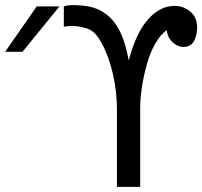

<svg xmlns="http://www.w3.org/2000/svg" viewBox="-238 -732 792 752"><path d="M220 -307Q220 -350 212.5 -398.5Q205 -447 190.5 -491.5Q176 -536 157 -569Q138 -602 117 -614Q105 -621 85 -625.5Q65 -630 47 -630Q39 -630 30 -629.5Q21 -629 12 -627V-707Q26 -712 50 -712Q64 -712 81 -710.5Q98 -709 113 -706Q173 -693 211 -643Q249 -593 266 -495Q292 -592 331 -643Q370 -694 419 -706Q428 -708 434.5 -708.5Q441 -709 445 -709Q481 -709 507.5 -686.5Q534 -664 534 -625Q534 -617 532.5 -604.5Q531 -592 526 -580Q519 -562 506.5 -555Q494 -548 481 -548Q460 -548 439.5 -565Q419 -582 415 -614Q390 -596 370 -561Q350 -526 337.5 -481.5Q325 -437 318 -391.5Q311 -346 311 -307V0H220ZM-94 -707H-5L-150 -529H-218Z"/></svg>

Font: PlemolJP
Style: Regular
Weight: 400
Monospace: yes
Version: v2.0.4; ttfautohint (v1.8.4.7-5d5b-dirty) -l 6 -r 45 -G 200 